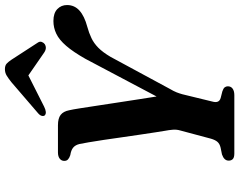

<svg xmlns="http://www.w3.org/2000/svg" viewBox="-114 -836 950 762"><g transform="rotate(-90 361.0 -455.0)"><path d="M331 -255.5 508.5 -591Q536 -639.5 560 -667.2Q584 -695 608 -706.5Q632 -718 658.5 -718Q690 -718 706 -702.5Q722 -687 722 -664Q722 -634.5 700.2 -614.8Q678.5 -595 635.5 -583.5Q611.5 -577 591 -567.2Q570.5 -557.5 552.5 -539.8Q534.5 -522 516.5 -491.5L389.5 -256.5Q380 -240.5 375.5 -229Q371 -217.5 368 -206.5L339 -87.5Q335 -73.5 338.8 -65.2Q342.5 -57 354 -54L379.5 -47.5Q391.5 -43.5 395.5 -38Q399.5 -32.5 399.5 -26Q399.5 -13.5 390.2 -6.8Q381 0 364.5 0H133Q117 0 110.8 -6Q104.5 -12 104.5 -22.5Q104.5 -40.5 129 -49L156 -54.5Q171 -58 178.8 -66.8Q186.5 -75.5 191.5 -92.5L224 -214Q228.5 -229 227.2 -244Q226 -259 223 -274.5Q221 -286 217 -312Q213 -338 207.8 -373Q202.5 -408 197.2 -445.8Q192 -483.5 186.8 -518Q181.5 -552.5 177.2 -578.2Q173 -604 170.5 -614.5Q166.5 -631 156.2 -639.5Q146 -648 126.5 -651Q115.5 -654.5 109.5 -660Q103.5 -665.5 103.5 -674Q103 -685.5 112 -692.8Q121 -700 137 -700H245Q272.5 -700 286.2 -689.2Q300 -678.5 304.5 -655Q307.5 -642.5 312.2 -612.5Q317 -582.5 323 -542.2Q329 -502 335.8 -458.2Q342.5 -414.5 348.8 -373.8Q355 -333 360.2 -301.5Q365.5 -270 368.5 -255ZM476.5 -834.5H418L533 -755Q551 -742.5 567 -752.5Q572.5 -756.5 575.5 -764.2Q578.5 -772 572.5 -780.5L505 -884.5Q497 -896.5 489.5 -903.5Q482 -910.5 467.5 -910.5Q453.5 -910.5 442 -903.5Q430.5 -896.5 415.5 -884.5L294.5 -780.5Q284 -772 282.2 -764.2Q280.5 -756.5 284 -752.5Q289 -747.5 298 -748.2Q307 -749 319 -755Z"/></g></svg>

Font: Fraunces SemiBold
Style: Italic
Weight: 600
Italic angle: -16°
Version: Version 1.000;[b76b70a41]